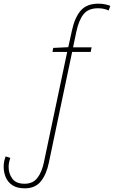

<svg xmlns="http://www.w3.org/2000/svg" viewBox="-109 -785 621 1046"><path d="M26 241Q-16 241 -41.5 224Q-67 207 -78 180Q-89 153 -89 125Q-89 107 -86 93Q-83 79 -78 67L-53 75Q-57 87 -59.5 99Q-62 111 -62 126Q-62 160 -42 188Q-22 216 25 216Q70 216 94.5 184.5Q119 153 130 100L257 -502H177L181 -524L263 -528L283 -619Q298 -689 330.5 -727Q363 -765 427 -765Q446 -765 463 -761.5Q480 -758 492 -753L483 -728Q457 -740 425 -740Q373 -740 347 -708.5Q321 -677 307 -613L289 -527H390L385 -502H284L157 102Q144 165 113.5 203Q83 241 26 241Z"/></svg>

Font: Noto Sans SemiCondensed Thin
Style: Italic
Weight: 100
Width: 4
Italic angle: -12°
Designer: Monotype Design Team
Foundry: Monotype Imaging Inc.
Version: Version 2.013; ttfautohint (v1.8.4.7-5d5b)